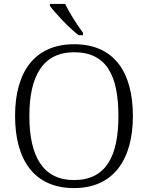

<svg xmlns="http://www.w3.org/2000/svg" viewBox="-20 -951 757 981"><path d="M382 -771H404V-784C375 -822 334 -886 313 -931H235V-921C260 -886 334 -807 382 -771ZM358 10C560 10 659 -136 659 -358C659 -585 561 -725 359 -725C158 -725 57 -585 57 -359C57 -132 156 10 358 10ZM358 -31C200 -31 130 -152 130 -358C130 -564 200 -684 359 -684C525 -684 585 -564 585 -358C585 -153 522 -31 358 -31Z"/></svg>

Font: Noto Serif Light
Style: Regular
Weight: 300
Designer: Monotype Design Team
Foundry: Monotype Imaging Inc.
Version: Version 2.013